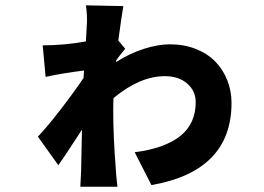

<svg xmlns="http://www.w3.org/2000/svg" viewBox="-20 -654 996 724"><path d="M418 -426.1V-420.1Q468.4 -452.4 522 -469.6Q575.6 -486.9 621.1 -486.9Q674 -486.9 718.2 -469.5Q762.4 -452.1 791.5 -422.2Q820.7 -392.4 836.8 -352.1Q853 -311.8 853 -266Q853 -8.9 551.1 44L487.9 -79.9Q601.2 -94.5 659.6 -141Q718 -187.5 718 -269.2Q718 -310.7 686.1 -338.8Q654.1 -366.8 601.9 -366.8Q507.5 -366.8 408 -284.1Q407 -268.1 407 -236.9Q407 -135.7 416.9 -13.8Q416.9 -1.1 422.9 50.1H283Q285.9 -1.1 285.9 -11Q287.3 -55.8 289.1 -165.1Q277.7 -148.1 258.2 -117.9Q238.6 -87.7 224.1 -65.9Q209.5 -44 199.9 -30.9L122.9 -138.8Q153.8 -170.5 206.7 -238.8Q259.6 -307.2 295.1 -360.1L296.9 -388.1Q213.8 -377.8 152 -364L141 -483Q223 -483 304 -497.9L307.2 -557.9Q310 -590.6 304 -633.9L445 -631Q437.5 -587 426.1 -501.1L452.1 -470.2Q426.8 -439.6 418 -426.1Z"/></svg>

Font: Karasuma Gothic
Style: Black
Weight: 900
Designer: Rasmus Andersson / Ryoko Nishizuka
Foundry: Genbu
Version: Version 1.00